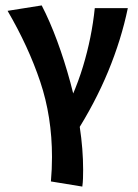

<svg xmlns="http://www.w3.org/2000/svg" viewBox="-20 -451 511 709"><path d="M284 238 168 219Q170 196 171 173.5Q172 151 172 129Q172 -20 128.5 -149.5Q85 -279 8 -411L134 -431Q164 -373 191 -300Q218 -227 240 -146Q262 -65 274.5 17.5Q287 100 287 176Q287 192 286.5 207.5Q286 223 284 238ZM330 -421H452Q428 -305 379.5 -187.5Q331 -70 256 47L193 11Q254 -98 286.5 -205.5Q319 -313 330 -421Z"/></svg>

Font: Ysabeau Office
Style: Bold
Weight: 700
Designer: Christian Thalmann (Catharsis Fonts)
Version: Version 2.001;gftools[0.9.30]; featfreeze: tnum,lnum,ss02